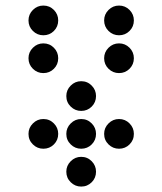

<svg xmlns="http://www.w3.org/2000/svg" viewBox="-20 -689 587 694"><path d="M190.4 -615.2Q190.4 -592.8 174.8 -577.1Q159.2 -561.5 136.7 -561.5Q114.7 -561.5 98.9 -577.1Q83 -592.8 83 -615.2Q83 -637.2 98.9 -653.1Q114.7 -668.9 136.7 -668.9Q159.2 -668.9 174.8 -653.1Q190.4 -637.2 190.4 -615.2ZM463.9 -615.2Q463.9 -592.8 448.2 -577.1Q432.6 -561.5 410.2 -561.5Q388.2 -561.5 372.3 -577.1Q356.4 -592.8 356.4 -615.2Q356.4 -637.2 372.3 -653.1Q388.2 -668.9 410.2 -668.9Q432.6 -668.9 448.2 -653.1Q463.9 -637.2 463.9 -615.2ZM190.4 -478.5Q190.4 -456.1 174.8 -440.4Q159.2 -424.8 136.7 -424.8Q114.7 -424.8 98.9 -440.4Q83 -456.1 83 -478.5Q83 -500.5 98.9 -516.4Q114.7 -532.2 136.7 -532.2Q159.2 -532.2 174.8 -516.4Q190.4 -500.5 190.4 -478.5ZM463.9 -478.5Q463.9 -456.1 448.2 -440.4Q432.6 -424.8 410.2 -424.8Q388.2 -424.8 372.3 -440.4Q356.4 -456.1 356.4 -478.5Q356.4 -500.5 372.3 -516.4Q388.2 -532.2 410.2 -532.2Q432.6 -532.2 448.2 -516.4Q463.9 -500.5 463.9 -478.5ZM327.1 -341.8Q327.1 -319.3 311.5 -303.7Q295.9 -288.1 273.4 -288.1Q251.5 -288.1 235.6 -303.7Q219.7 -319.3 219.7 -341.8Q219.7 -363.8 235.6 -379.6Q251.5 -395.5 273.4 -395.5Q295.9 -395.5 311.5 -379.6Q327.1 -363.8 327.1 -341.8ZM327.1 -205.1Q327.1 -182.6 311.5 -167Q295.9 -151.4 273.4 -151.4Q251.5 -151.4 235.6 -167Q219.7 -182.6 219.7 -205.1Q219.7 -227.1 235.6 -242.9Q251.5 -258.8 273.4 -258.8Q295.9 -258.8 311.5 -242.9Q327.1 -227.1 327.1 -205.1ZM327.1 -68.4Q327.1 -45.9 311.5 -30.3Q295.9 -14.6 273.4 -14.6Q251.5 -14.6 235.6 -30.3Q219.7 -45.9 219.7 -68.4Q219.7 -90.3 235.6 -106.2Q251.5 -122.1 273.4 -122.1Q295.9 -122.1 311.5 -106.2Q327.1 -90.3 327.1 -68.4ZM190.4 -205.1Q190.4 -182.6 174.8 -167Q159.2 -151.4 136.7 -151.4Q114.7 -151.4 98.9 -167Q83 -182.6 83 -205.1Q83 -227.1 98.9 -242.9Q114.7 -258.8 136.7 -258.8Q159.2 -258.8 174.8 -242.9Q190.4 -227.1 190.4 -205.1ZM463.9 -205.1Q463.9 -182.6 448.2 -167Q432.6 -151.4 410.2 -151.4Q388.2 -151.4 372.3 -167Q356.4 -182.6 356.4 -205.1Q356.4 -227.1 372.3 -242.9Q388.2 -258.8 410.2 -258.8Q432.6 -258.8 448.2 -242.9Q463.9 -227.1 463.9 -205.1Z"/></svg>

Font: DatDot
Style: Regular
Weight: 400
Designer: GGBot
Version: 1.00